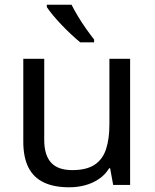

<svg xmlns="http://www.w3.org/2000/svg" viewBox="-20 -837 658 816"><path d="M533 -587V-51H461L448 -122H444Q427 -94 400 -76Q373 -58 341 -49.5Q309 -41 274 -41Q210 -41 166.5 -61.5Q123 -82 101 -125Q79 -168 79 -236V-587H168V-242Q168 -178 197 -146Q226 -114 287 -114Q347 -114 381.5 -136.5Q416 -159 430.5 -202.5Q445 -246 445 -308V-587ZM284 -817Q295 -795 311.5 -767.5Q328 -740 346.5 -714Q365 -688 380 -669V-657H321Q304 -671 283 -690.5Q262 -710 241.5 -731.5Q221 -753 204.5 -773Q188 -793 179 -807V-817Z"/></svg>

Font: Noto Sans Tamil UI
Style: Regular
Weight: 400
Designer: Jelle Bosma - Monotype Design Team
Foundry: Monotype Imaging Inc.
Version: Version 2.004